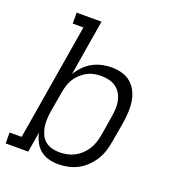

<svg xmlns="http://www.w3.org/2000/svg" viewBox="-147 -843 881 959"><g transform="rotate(20 293.5 -363.5)"><path d="M268 8Q241 8 216 1Q191 -6 172 -22Q153 -38 141.5 -60.5Q130 -83 125 -108L107 0H-13V-58H51L154 -677H97V-735H229L180 -439Q194 -462 213.5 -482Q233 -502 256.5 -514.5Q280 -527 305.5 -532.5Q331 -538 356 -538Q385 -538 411.5 -530.5Q438 -523 458 -506Q478 -489 490 -465Q502 -441 506.5 -414Q511 -387 509.5 -358.5Q508 -330 504 -302L485 -192Q481 -166 473 -140.5Q465 -115 450.5 -91.5Q436 -68 415.5 -48Q395 -28 371 -15.5Q347 -3 320.5 2.5Q294 8 268 8ZM253 -50Q273 -50 293.5 -54Q314 -58 332.5 -67.5Q351 -77 367 -92Q383 -107 394.5 -125Q406 -143 412 -162.5Q418 -182 422 -202L440 -312Q443 -332 444 -353Q445 -374 440.5 -393.5Q436 -413 426 -430Q416 -447 400 -458.5Q384 -470 364 -475Q344 -480 323 -480Q323 -480 323 -480Q323 -480 323 -480Q304 -480 284.5 -476.5Q265 -473 247.5 -463.5Q230 -454 214.5 -440Q199 -426 188.5 -409Q178 -392 172 -373Q166 -354 163 -335L144 -225Q141 -204 140 -183Q139 -162 142.5 -142Q146 -122 154.5 -104Q163 -86 178 -73.5Q193 -61 212.5 -55.5Q232 -50 253 -50Z"/></g></svg>

Font: Iosevka Slab LtExObl
Style: Regular
Weight: 300
Width: 7
Italic angle: -9°
Monospace: yes
Designer: Belleve Invis
Foundry: Belleve Invis
Version: Version 11.1.0; ttfautohint (v1.8.3)